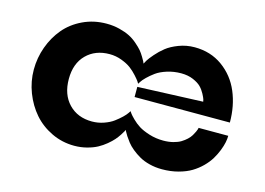

<svg xmlns="http://www.w3.org/2000/svg" viewBox="-83 -732 1243 900"><g transform="rotate(15 538.5 -282.0)"><path d="M759.8 14.2Q727.5 14.2 698.7 6.8Q669.9 -0.5 649.2 -12.5Q628.4 -24.4 610.8 -38.8Q593.3 -53.2 582.3 -67.4Q571.3 -81.5 563.5 -93.5Q555.7 -105.5 552.2 -112.8L548.8 -120.1Q547.4 -117.2 544.9 -112.3Q542.5 -107.4 533.4 -93.5Q524.4 -79.6 513.4 -66.9Q502.4 -54.2 483.9 -38.8Q465.3 -23.4 444.6 -12.2Q423.8 -1 394.8 6.6Q365.7 14.2 334 14.2Q275.4 14.2 223.6 -10.5Q171.9 -35.2 136.2 -76.2Q100.6 -117.2 79.8 -171.1Q59.1 -225.1 59.1 -282.2Q59.1 -339.4 78.4 -392.6Q97.7 -445.8 132.3 -487.1Q167 -528.3 219.5 -553.2Q272 -578.1 334 -578.1Q367.2 -578.1 397 -570.6Q426.8 -563 447 -552.7Q467.3 -542.5 485.8 -526.4Q504.4 -510.3 514.2 -498.8Q523.9 -487.3 533.4 -471.4Q543 -455.6 544.4 -452.1Q545.9 -448.7 548.8 -441.9Q551.3 -447.3 558.3 -459Q565.4 -470.7 584.2 -492.4Q603 -514.2 625.7 -532.2Q648.4 -550.3 684.8 -564.2Q721.2 -578.1 761.2 -578.1Q838.9 -578.1 896.7 -536.4Q954.6 -494.6 982.9 -427.7Q1011.2 -360.8 1011.2 -279.8H548.8V-329.1L865.2 -341.8Q864.7 -345.7 862.8 -352.8Q860.8 -359.9 851.6 -377.4Q842.3 -395 829.1 -408.4Q815.9 -421.9 790.3 -432.9Q764.6 -443.8 731.9 -443.8Q695.8 -443.8 663.6 -433.6Q631.3 -423.3 611.3 -408.7Q591.3 -394 576.4 -379.4Q561.5 -364.7 555.2 -354.5L548.8 -344.2Q546.4 -348.1 542 -355Q537.6 -361.8 522.2 -378.9Q506.8 -396 489.3 -409.2Q471.7 -422.4 443.4 -433.1Q415 -443.8 384.8 -443.8Q315.4 -443.8 272.2 -400.6Q229 -357.4 229 -282.2Q229 -206.5 272 -161.9Q314.9 -117.2 384.8 -117.2Q414.6 -117.2 442.4 -127Q470.2 -136.7 488.5 -150.4Q506.8 -164.1 521 -177.7Q535.2 -191.4 541.5 -201.2L547.9 -210.9Q550.3 -207 554.7 -200.7Q559.1 -194.3 575.2 -178.2Q591.3 -162.1 610.6 -149.9Q629.9 -137.7 662.4 -127.4Q694.8 -117.2 731 -117.2Q756.8 -117.2 778.8 -122.8Q800.8 -128.4 815.2 -137.2Q829.6 -146 841.1 -156.7Q852.5 -167.5 858.9 -178.2Q865.2 -189 869.4 -197.8Q873.5 -206.5 875 -211.9L876 -217.8H1020Q1020 -203.6 1016.4 -185.5Q1012.7 -167.5 1003.9 -144.8Q995.1 -122.1 981.9 -100.3Q968.8 -78.6 947.8 -57.6Q926.8 -36.6 900.9 -21Q875 -5.4 838.4 4.4Q801.8 14.2 759.8 14.2Z"/></g></svg>

Font: Sporting Grotesque
Style: Gras
Weight: 700
Designer: Lucas LE BIHAN
Foundry: Lucas LE BIHAN
Version: Version 1.001